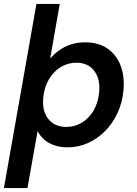

<svg xmlns="http://www.w3.org/2000/svg" viewBox="-36 -740 699 980"><path d="M-16 220 150 -720H269L220 -441Q240 -464 266 -483Q292 -502 325.5 -513Q359 -524 399 -524Q467 -524 513 -492Q559 -460 580 -404Q601 -348 594 -276Q588 -215 563.5 -162.5Q539 -110 500.5 -71Q462 -32 413 -10Q364 12 309 12Q272 12 241 1.5Q210 -9 189 -28Q168 -47 156 -71L104 220ZM302 -92Q346 -92 382.5 -114.5Q419 -137 442 -176.5Q465 -216 470 -268Q475 -313 462 -347.5Q449 -382 421.5 -401Q394 -420 355 -420Q310 -420 273.5 -397.5Q237 -375 213.5 -335Q190 -295 185 -243Q180 -197 193 -163.5Q206 -130 234 -111Q262 -92 302 -92Z"/></svg>

Font: DM Sans 12pt SemiBold
Style: Italic
Weight: 600
Italic angle: -10°
Version: Version 4.004;gftools[0.9.30]